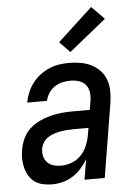

<svg xmlns="http://www.w3.org/2000/svg" viewBox="-55 -811 609 861"><g transform="rotate(-5 250.0 -380.5)"><path d="M145 8Q124 8 103.5 3.5Q83 -1 67.5 -12Q52 -23 41.5 -40Q31 -57 26 -76.5Q21 -96 20.5 -116.5Q20 -137 24 -159Q28 -183 39 -207.5Q50 -232 70 -250.5Q90 -269 114 -280.5Q138 -292 163.5 -298.5Q189 -305 214 -307.5Q239 -310 264 -310H342L348 -348Q352 -368 349.5 -387.5Q347 -407 335.5 -421.5Q324 -436 305.5 -442Q287 -448 267 -448Q249 -448 230.5 -444Q212 -440 195.5 -429Q179 -418 168.5 -401.5Q158 -385 154 -367H65Q69 -389 78 -411Q87 -433 101.5 -452.5Q116 -472 135.5 -487Q155 -502 177 -511.5Q199 -521 221.5 -524.5Q244 -528 267 -528Q293 -528 319 -523.5Q345 -519 367 -508Q389 -497 406 -479Q423 -461 431.5 -437.5Q440 -414 440.5 -387.5Q441 -361 437 -335L382 0H291L306 -90Q293 -69 276 -50Q259 -31 237.5 -17.5Q216 -4 192 2Q168 8 145 8ZM193 -72Q217 -72 241.5 -81.5Q266 -91 283.5 -110Q301 -129 310.5 -153Q320 -177 324 -201L329 -230H264Q249 -230 234.5 -229Q220 -228 205 -225.5Q190 -223 175.5 -218.5Q161 -214 147.5 -205.5Q134 -197 125.5 -184Q117 -171 114 -156Q111 -138 115 -121.5Q119 -105 130.5 -93Q142 -81 158.5 -76.5Q175 -72 193 -72ZM278 -576 231 -624 388 -769 445 -711Z"/></g></svg>

Font: Iosevka SS04 Medium
Style: Italic
Weight: 500
Italic angle: -9°
Monospace: yes
Designer: Belleve Invis
Foundry: Belleve Invis
Version: Version 19.0.0; ttfautohint (v1.8.4)